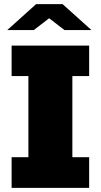

<svg xmlns="http://www.w3.org/2000/svg" viewBox="-20 -906 486 926"><path d="M410 -539H329V-148H410V0H36V-148H117V-539H36V-686H410ZM217 -818 143 -761H15L154 -886H282L421 -761H291Z"/></svg>

Font: Chivo Black
Style: Regular
Weight: 900
Designer: Hector Gatti
Foundry: Omnibus-Type
Version: Version 1.007